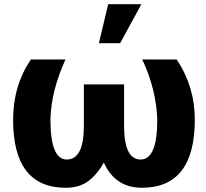

<svg xmlns="http://www.w3.org/2000/svg" viewBox="-20 -845 977 909"><path d="M42 -278.3Q42 -438.5 126 -563.5H290Q221.7 -413.1 218.8 -279.3Q218.8 -89.8 295.9 -89.8Q377 -89.8 377 -249V-445.3H567.4V-249Q567.4 -89.8 646 -89.8Q724.6 -89.8 724.6 -279.3Q719.7 -422.9 653.3 -563.5H816.4Q902.3 -435.5 902.3 -278.3Q902.3 43.9 651.4 43.9Q525.4 43.9 471.7 -75.2Q440.4 -19.5 398.4 12.2Q356.4 43.9 291 43.9Q42 43.9 42 -278.3ZM448.2 -640.6 492.2 -825.2H649.4L548.8 -640.6Z"/></svg>

Font: GenEi M Gothic v2 Heavy
Style: Regular
Weight: 800
Version: Version 2.0